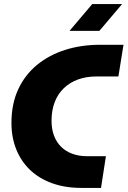

<svg xmlns="http://www.w3.org/2000/svg" viewBox="-20 -919 624 939"><path d="M378 0Q298 0 234.5 -23Q171 -46 127 -88Q83 -130 59.5 -188.5Q36 -247 36 -318Q36 -411 69 -482Q102 -553 161 -601.5Q220 -650 298.5 -675Q377 -700 469 -700H584L559 -545H451Q402 -545 362 -530.5Q322 -516 292.5 -488Q263 -460 247.5 -419.5Q232 -379 232 -328Q232 -288 244 -256Q256 -224 278.5 -201.5Q301 -179 333.5 -167Q366 -155 406 -155H498L474 0ZM320 -768 431 -899H577L466 -768Z"/></svg>

Font: MuseoModerno ExtraBold
Style: Italic
Weight: 800
Italic angle: -9°
Designer: Pablo Cosgaya, Héctor Gatti, Marcela Romero, and the Authors of The MuseoModerno Project.
Foundry: Omnibus-Type Team
Version: Version 1.003